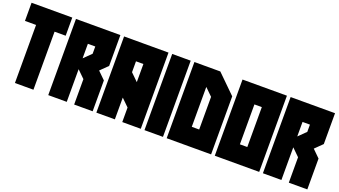

<svg xmlns="http://www.w3.org/2000/svg" viewBox="-76 -1679 4287 2428"><g transform="rotate(20 2067.0 -464.5)"><path d="M423.3 -732.4V48.8H174.3V-732.4H24.9V-976.6H572.8V-732.4Z M971.2 -293 871.6 -390.6V48.8H622.6V-976.6H1220.2V-561.5L1120.6 -463.9L1220.2 -366.2V48.8H971.2ZM971.2 -634.8V-732.4H871.6V-537.1Z M1618.7 -146.5 1519 -244.1V48.8H1270V-976.6H1867.7V48.8H1618.7ZM1519 -585.9 1618.7 -488.3V-732.4H1519Z M2166.5 -976.6V48.8H1917.5V-976.6Z M2465.3 -732.4V-195.3H2564.9V-634.8ZM2216.3 48.8V-976.6H2564.9L2814 -732.4V48.8Z M3112.8 -732.4V-195.3H3212.4V-732.4ZM2863.8 48.8V-976.6H3461.4V48.8Z M3859.9 -293 3760.3 -390.6V48.8H3511.2V-976.6H4108.9V-561.5L4009.3 -463.9L4108.9 -366.2V48.8H3859.9ZM3859.9 -634.8V-732.4H3760.3V-537.1Z"/></g></svg>

Font: Wilelessous
Style: Regular
Weight: 400
Designer: Kristopher Martin
Foundry: Kristopher Martin
Version: Version 1.0; ttfautohint (v1.8.4.7-5d5b)